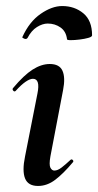

<svg xmlns="http://www.w3.org/2000/svg" viewBox="-20 -607 325 636"><path d="M106 9Q73 9 63 -16Q53 -41 63 -89L104 -297Q114 -346 89 -346Q79 -346 64.5 -336Q50 -326 32 -306Q28 -302 24 -306.5Q20 -311 23 -315Q59 -358 88 -376.5Q117 -395 145 -395Q177 -395 187 -372.5Q197 -350 189 -309L147 -89Q142 -61 147 -51.5Q152 -42 160 -42Q171 -42 184 -52Q197 -62 213 -77Q217 -81 221 -77Q225 -73 221 -69Q190 -32 163 -11.5Q136 9 106 9ZM202 -477Q199 -503 180.5 -516Q162 -529 138 -529Q121 -529 102.5 -517.5Q84 -506 71 -481Q67 -476 60 -479Q53 -482 54 -484Q77 -535 114.5 -561Q152 -587 186 -587Q227 -587 256 -563Q285 -539 285 -490Q285 -485 272.5 -481.5Q260 -478 243.5 -476Q227 -474 214.5 -474Q202 -474 202 -477Z"/></svg>

Font: Cormorant Garamond Light
Style: Italic
Weight: 300
Italic angle: -10°
Designer: Christian Thalmann (Catharsis Fonts)
Foundry: Catharsis Fonts
Version: Version 4.001